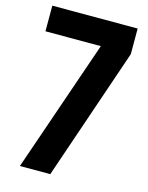

<svg xmlns="http://www.w3.org/2000/svg" viewBox="-143 -1088 908 1176"><g transform="rotate(15 310.5 -500.0)"><path d="M101.2 0H293.8L580 -837.5V-1000H38.8V-837.5H390Z"/></g></svg>

Font: Basalte Marquee
Style: Regular
Weight: 400
Designer: Ange Degheest & Benjamin Gomez & Eugénie Bidaut
Foundry: Velvetyne Type Foundry
Version: Version 1.000;FEAKit 1.0